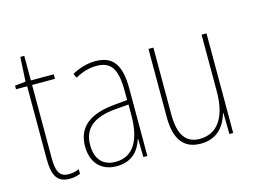

<svg xmlns="http://www.w3.org/2000/svg" viewBox="-92 -814 1294 981"><g transform="rotate(-15 555.0 -323.5)"><path d="M167 -14C116 -14 103 -49 103 -119V-503H224V-527H103V-657H82L75 -528L18 -522V-503H77V-120C77 -37 95 10 166 10C190 10 206 5 222 -1V-26C208 -19 188 -14 167 -14Z M445 -537C404 -537 360 -524 322 -503L332 -480C375 -504 412 -512 445 -512C520 -512 552 -471 552 -351V-303L479 -296C355 -284 283 -234 283 -129C283 -53 324 10 414 10C500 10 536 -43 553 -96H555L557 0H578V-356C578 -486 537 -537 445 -537ZM479 -273 553 -279V-220C552 -98 513 -13 414 -13C348 -13 310 -55 310 -129C310 -219 369 -263 479 -273Z M1032 -527H1006V-227C1006 -82 948 -15 860 -15C790 -15 751 -62 751 -173V-527H725V-166C725 -49 769 10 859 10C952 10 991 -53 1008 -112H1010L1012 0H1032Z"/></g></svg>

Font: Noto Sans Malayalam Condensed Thin
Style: Regular
Weight: 100
Width: 3
Designer: Jelle Bosma - Monotype Design Team
Foundry: Monotype Imaging Inc.
Version: Version 2.104